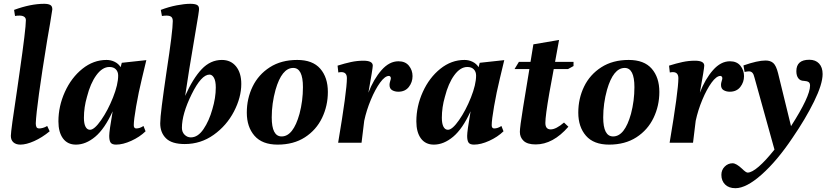

<svg xmlns="http://www.w3.org/2000/svg" viewBox="-20 -750 4343 1009"><path d="M37 -36Q37 -63 70 -279L83 -370Q116 -599 116 -644Q116 -656 107 -662Q98 -668 83 -668Q68 -668 59 -666L54 -698Q141 -730 212 -730Q233 -730 244 -724Q255 -718 255 -701Q245 -634 228 -539Q172 -196 168 -102Q168 -90 171.5 -82.5Q175 -75 187 -75Q194 -75 205.5 -78Q217 -81 228 -88L241 -60Q201 -27 159.5 -8.5Q118 10 87 10Q64 10 50.5 -2Q37 -14 37 -36Z M287 -112Q287 -192 321 -267Q355 -342 413 -388.5Q471 -435 540 -435Q563 -435 583 -425Q603 -415 614 -397L620 -420L749 -434L726 -338Q708 -264 695.5 -191.5Q683 -119 683 -92Q683 -75 696 -75Q715 -75 734 -88L745 -60Q714 -30 670 -10Q626 10 590 10Q569 10 561.5 -0.5Q554 -11 554 -36Q554 -61 572 -165Q530 -73 480.5 -31.5Q431 10 379 10Q335 10 311 -22.5Q287 -55 287 -112ZM601 -353Q601 -373 589 -385.5Q577 -398 555 -398Q518 -398 486.5 -355Q455 -312 437 -241Q421 -186 421 -131Q421 -100 429.5 -84Q438 -68 453 -68Q476 -68 511.5 -119Q547 -170 574 -238Q601 -306 601 -353Z M822 -102Q822 -129 830.5 -196Q839 -263 855 -372Q888 -587 888 -639Q888 -655 880 -661.5Q872 -668 855 -668Q845 -668 831 -666L825 -698Q867 -714 908.5 -722Q950 -730 980 -730Q1003 -730 1014.5 -724.5Q1026 -719 1026 -703Q1027 -695 1008 -586Q969 -358 953 -246Q994 -338 1040 -386.5Q1086 -435 1146 -435Q1193 -435 1220.5 -401Q1248 -367 1248 -309Q1248 -238 1209.5 -164Q1171 -90 1103 -41.5Q1035 7 951 7Q883 7 852.5 -23Q822 -53 822 -102ZM1096 -176Q1114 -236 1114 -290Q1114 -324 1104.5 -341Q1095 -358 1081 -358Q1038 -358 987 -254.5Q936 -151 936 -78Q936 -56 950 -42Q964 -28 983 -28Q1020 -28 1049.5 -71.5Q1079 -115 1096 -176Z M1277 -158Q1277 -232 1307.5 -295Q1338 -358 1398 -396.5Q1458 -435 1542 -435Q1623 -435 1663 -389Q1703 -343 1703 -267Q1703 -194 1672.5 -130.5Q1642 -67 1582.5 -28.5Q1523 10 1439 10Q1358 10 1317.5 -36.5Q1277 -83 1277 -158ZM1554 -152Q1572 -220 1572 -292Q1572 -393 1521 -393Q1461 -393 1428 -278Q1408 -206 1408 -133Q1408 -33 1460 -33Q1521 -33 1554 -152Z M1803 -339Q1803 -371 1774 -371Q1766 -371 1758 -369L1754 -405Q1792 -417 1824.5 -424Q1857 -431 1890 -431Q1939 -431 1939 -405Q1939 -391 1916 -263Q1944 -335 1985 -381.5Q2026 -428 2074 -428Q2110 -428 2129 -404.5Q2148 -381 2148 -350Q2148 -318 2128.5 -293Q2109 -268 2073 -268Q2055 -268 2041 -276Q2027 -284 2027 -304Q2027 -313 2030.5 -323.5Q2034 -334 2034 -339Q2034 -344 2031 -347.5Q2028 -351 2024 -351Q2003 -351 1977.5 -316Q1952 -281 1929 -226Q1906 -171 1894 -115L1880 0H1757Q1803 -273 1803 -339Z M2168 -112Q2168 -192 2202 -267Q2236 -342 2294 -388.5Q2352 -435 2421 -435Q2444 -435 2464 -425Q2484 -415 2495 -397L2501 -420L2630 -434L2607 -338Q2589 -264 2576.5 -191.5Q2564 -119 2564 -92Q2564 -75 2577 -75Q2596 -75 2615 -88L2626 -60Q2595 -30 2551 -10Q2507 10 2471 10Q2450 10 2442.5 -0.5Q2435 -11 2435 -36Q2435 -61 2453 -165Q2411 -73 2361.5 -31.5Q2312 10 2260 10Q2216 10 2192 -22.5Q2168 -55 2168 -112ZM2482 -353Q2482 -373 2470 -385.5Q2458 -398 2436 -398Q2399 -398 2367.5 -355Q2336 -312 2318 -241Q2302 -186 2302 -131Q2302 -100 2310.5 -84Q2319 -68 2334 -68Q2357 -68 2392.5 -119Q2428 -170 2455 -238Q2482 -306 2482 -353Z M2712 -57Q2712 -81 2729 -186L2762 -387H2684L2707 -425H2768L2783 -517L2918 -540L2897 -425H2994V-403L2965 -387H2890L2867 -262Q2846 -141 2846 -104Q2846 -70 2874 -70Q2902 -70 2944 -106L2967 -84Q2886 9 2795 9Q2752 9 2732 -9.5Q2712 -28 2712 -57Z M3019 -158Q3019 -232 3049.5 -295Q3080 -358 3140 -396.5Q3200 -435 3284 -435Q3365 -435 3405 -389Q3445 -343 3445 -267Q3445 -194 3414.5 -130.5Q3384 -67 3324.5 -28.5Q3265 10 3181 10Q3100 10 3059.5 -36.5Q3019 -83 3019 -158ZM3296 -152Q3314 -220 3314 -292Q3314 -393 3263 -393Q3203 -393 3170 -278Q3150 -206 3150 -133Q3150 -33 3202 -33Q3263 -33 3296 -152Z M3545 -339Q3545 -371 3516 -371Q3508 -371 3500 -369L3496 -405Q3534 -417 3566.5 -424Q3599 -431 3632 -431Q3681 -431 3681 -405Q3681 -391 3658 -263Q3686 -335 3727 -381.5Q3768 -428 3816 -428Q3852 -428 3871 -404.5Q3890 -381 3890 -350Q3890 -318 3870.5 -293Q3851 -268 3815 -268Q3797 -268 3783 -276Q3769 -284 3769 -304Q3769 -313 3772.5 -323.5Q3776 -334 3776 -339Q3776 -344 3773 -347.5Q3770 -351 3766 -351Q3745 -351 3719.5 -316Q3694 -281 3671 -226Q3648 -171 3636 -115L3622 0H3499Q3545 -273 3545 -339Z M3771 169Q3771 143 3788.5 125.5Q3806 108 3830 108Q3849 108 3880 137Q3900 157 3909 157Q3931 157 3967.5 125.5Q4004 94 4050 36L3945 -342Q3941 -360 3934 -367.5Q3927 -375 3916 -375Q3908 -375 3893 -372L3887 -406Q3961 -432 4003 -432Q4029 -432 4044 -418.5Q4059 -405 4069 -365L4137 -87Q4237 -243 4237 -300Q4237 -314 4229 -319Q4221 -324 4205 -325Q4186 -325 4175.5 -338.5Q4165 -352 4165 -376Q4165 -436 4233 -436Q4266 -436 4284.5 -416Q4303 -396 4303 -361Q4303 -308 4258 -216.5Q4213 -125 4145 -26Q4064 95 3983 167Q3902 239 3845 239Q3810 239 3790.5 219.5Q3771 200 3771 169Z"/></svg>

Font: Unna
Style: Bold Italic
Weight: 700
Italic angle: -8.05°
Designer: Jorge de Buen Unna
Foundry: Omnibus-Type
Version: Version 2.008